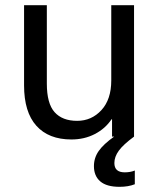

<svg xmlns="http://www.w3.org/2000/svg" viewBox="-20 -528 616 742"><path d="M501 131V184Q476 194 442 194Q392 194 367.5 173Q343 152 343 114Q343 82 361.5 55.5Q380 29 421 0H413V-67H411Q387 -31 346.5 -10Q306 11 256 11Q168 11 120.5 -42Q73 -95 73 -198V-508H161V-205Q161 -128 191 -94.5Q221 -61 278 -61Q334 -61 372 -102.5Q410 -144 410 -217V-508H498V0Q456 31 439 54.5Q422 78 422 102Q422 138 462 138Q484 138 501 131Z"/></svg>

Font: CST
Style: Regular
Weight: 400
Version: Version 1.00